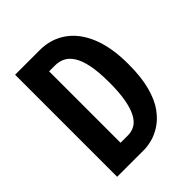

<svg xmlns="http://www.w3.org/2000/svg" viewBox="-188 -769 878 878"><g transform="rotate(-45 250.5 -330.0)"><path d="M123 0V-99H227Q252 -99 272.5 -111Q293 -123 307.5 -150.5Q322 -178 330 -222Q338 -266 338 -329Q338 -400 328.5 -445Q319 -490 302 -515.5Q285 -541 263.5 -551Q242 -561 216 -561H123V-660H217Q289 -660 344 -621.5Q399 -583 429 -509Q459 -435 459 -328Q459 -243 443 -184.5Q427 -126 400.5 -90Q374 -54 343.5 -34.5Q313 -15 284 -7.5Q255 0 234 0ZM58 0V-660H179V0Z"/></g></svg>

Font: Bricolage Grotesque Condensed SemiBold
Style: Regular
Weight: 600
Width: 3
Designer: Mathieu Triay
Foundry: Atelier Triay
Version: Version 1.000;gftools[0.9.30]